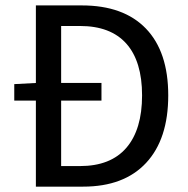

<svg xmlns="http://www.w3.org/2000/svg" viewBox="-20 -696 700 716"><path d="M33.2 -320.8V-382.3L115.7 -386.7H358.4V-320.8ZM113.8 0V-675.8H285.2Q440.9 -675.8 524.2 -589.4Q607.4 -502.9 607.4 -340.3Q607.4 -177.2 524.9 -88.6Q442.4 0 290 0ZM208 -76.7H278.3Q392.6 -76.7 451.2 -144.8Q509.8 -212.9 509.8 -340.3Q509.8 -467.3 451.2 -533.2Q392.6 -599.1 278.3 -599.1H208Z"/></svg>

Font: Akatab Medium
Style: Regular
Weight: 500
Designer: SIL Global
Foundry: SIL Global
Version: Version 4.100